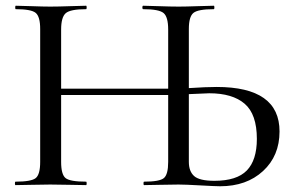

<svg xmlns="http://www.w3.org/2000/svg" viewBox="-20 -645 1029 669"><path d="M735 -342Q954 -342 954 -187Q954 -102 896.5 -49Q839 4 747 4Q731 4 678 1Q625 -2 602 -2Q577 -2 537 -1Q497 0 482 0Q480 0 480 -6Q480 -12 482 -12Q536 -12 551 -24.5Q566 -37 566 -81V-314H193V-81Q193 -37 208.5 -24.5Q224 -12 280 -12Q282 -12 282 -6Q282 0 280 0Q265 0 224 -1Q183 -2 155 -2Q131 -2 90 -1Q49 0 34 0Q32 0 32 -6Q32 -12 34 -12Q89 -12 104.5 -24.5Q120 -37 120 -81V-544Q120 -587 104.5 -600Q89 -613 35 -613Q33 -613 33 -619Q33 -625 35 -625Q50 -625 90.5 -623.5Q131 -622 155 -622Q183 -622 224.5 -623.5Q266 -625 280 -625Q282 -625 282 -619Q282 -613 280 -613Q225 -613 209 -599Q193 -585 193 -542V-336H566V-542Q566 -586 550 -599.5Q534 -613 479 -613Q476 -613 476 -619Q476 -625 479 -625Q492 -625 533 -623.5Q574 -622 603 -622Q627 -622 668.5 -623.5Q710 -625 725 -625Q727 -625 727 -619Q727 -613 725 -613Q670 -613 654 -600Q638 -587 638 -544V-338Q698 -342 735 -342ZM727 -15Q805 -15 840 -51Q875 -87 875 -161Q875 -247 832.5 -283.5Q790 -320 709 -320Q704 -320 638 -317V-81Q638 -48 656.5 -31.5Q675 -15 727 -15Z"/></svg>

Font: Cormorant Garamond Book
Style: Regular
Weight: 500
Designer: Christian Thalmann (Catharsis Fonts)
Version: Version 1.000;PS 002.000;hotconv 1.0.88;makeotf.lib2.5.64775